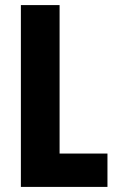

<svg xmlns="http://www.w3.org/2000/svg" viewBox="-20 -734 456 754"><path d="M62 0V-714H214V-131H402V0Z"/></svg>

Font: Noto Sans Ethiopic ExtraCondensed ExtraBold
Style: Regular
Weight: 800
Width: 2
Designer: Monotype Design Team
Foundry: Monotype Imaging Inc.
Version: Version 2.102; ttfautohint (v1.8.4.7-5d5b)